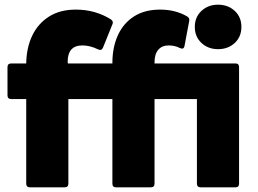

<svg xmlns="http://www.w3.org/2000/svg" viewBox="-20 -800 1100 820"><path d="M911 -590Q869 -590 840.5 -616.5Q812 -643 812 -685Q812 -727 840.5 -753.5Q869 -780 911 -780Q954 -780 982.5 -753.5Q1011 -727 1011 -685Q1011 -643 982.5 -616.5Q954 -590 911 -590ZM108 0Q92 0 92 -16V-377H28Q12 -377 12 -393V-513Q12 -529 28 -529H92Q93 -596 117.5 -647.5Q142 -699 189 -729Q236 -759 304 -759Q387 -759 454 -717Q466 -708 460 -696L420 -597Q414 -582 399 -589Q365 -606 332 -606Q269 -606 269 -536L270 -529H460V-531Q460 -598 483.5 -649.5Q507 -701 552.5 -730Q598 -759 664 -759Q729 -759 779 -730Q791 -723 788 -710L768 -604Q765 -587 748 -595Q727 -606 700 -606Q672 -606 656 -587.5Q640 -569 640 -534V-529H986Q1001 -529 1001 -513V-16Q1001 0 986 0H837Q821 0 821 -16V-377H640V-16Q640 0 624 0H475Q460 0 460 -16V-377H272V-16Q272 0 256 0Z"/></svg>

Font: LINE Seed Sans ExtraBold
Style: Regular
Weight: 800
Designer: LINE VX Design & Dalton Maag Ltd & Sandoll Inc
Foundry: Dalton Maag Ltd
Version: Version 1.003